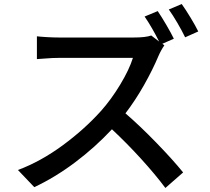

<svg xmlns="http://www.w3.org/2000/svg" viewBox="-20 -877 1040 952"><path d="M963 -721 898 -692Q882 -725 859.5 -763.5Q837 -802 817 -830L881 -857Q901 -829 925.5 -788.5Q950 -748 963 -721ZM766 -600Q737 -531 694 -455Q651 -379 602 -315Q674 -253 755.5 -169Q837 -85 888 -22L800 55Q750 -12 679.5 -89.5Q609 -167 535 -236Q452 -147 353 -72.5Q254 2 150 51L69 -34Q183 -77 291 -156.5Q399 -236 480 -326Q531 -383 576 -457.5Q621 -532 639 -590H272Q241 -590 205.5 -587Q170 -584 163 -584V-697Q178 -695 211.5 -693Q245 -691 272 -691H643Q702 -691 730 -701L769 -671Q734 -741 697 -795L762 -822Q781 -794 805 -753Q829 -712 842 -685L785 -660L795 -652Q788 -643 779.5 -627.5Q771 -612 766 -600Z"/></svg>

Font: Sinter Medium
Style: Regular
Weight: 500
Foundry: Adobe & rsms
Version: Version 1.000